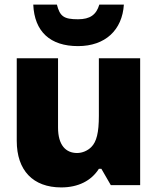

<svg xmlns="http://www.w3.org/2000/svg" viewBox="-20 -807 686 837"><path d="M247 10C321 10 378 -19 411 -71H422L463 0H591V-553H411V-302C411 -229 401 -189 378 -166C362 -150 339 -140 316 -140C267 -140 233 -174 233 -251V-553H53V-193C53 -64 124 10 247 10ZM320 -606C439 -606 513 -676 520 -787H413C400 -743 373 -723 320 -723C258 -723 241 -736 228 -787H125C130 -669 199 -606 320 -606Z"/></svg>

Font: Frost ExtraBold
Style: Regular
Weight: 800
Designer: Lee Frost
Foundry: Lee Frost for Ice Communication Norge AS
Version: Version 2.011;hotconv 1.0.107;makeotfexe 2.5.65593